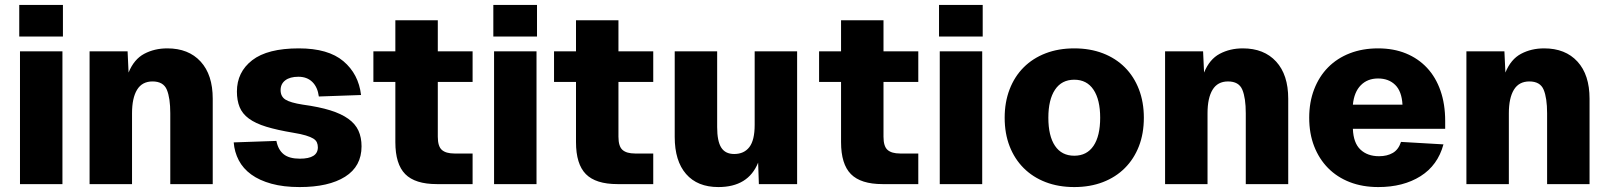

<svg xmlns="http://www.w3.org/2000/svg" viewBox="-20 -746 6522 778"><path d="M61 0V-538H233V0ZM58 -598V-726H235V-598Z M343 0V-538H497L501 -452Q523 -506 564.5 -528Q606 -550 658 -550Q744 -550 793 -496.5Q842 -443 842 -346V0H670V-287Q670 -349 656 -382.5Q642 -416 598 -416Q556 -416 535.5 -382.5Q515 -349 515 -287V0Z M1194 12Q1129 12 1080 -1.5Q1031 -15 998 -39Q965 -63 947.5 -96.5Q930 -130 927 -169L1100 -175Q1107 -139 1129.5 -121Q1152 -103 1195 -103Q1268 -103 1268 -149Q1268 -160 1264 -169Q1260 -178 1249.5 -184.5Q1239 -191 1219.5 -197Q1200 -203 1169 -208Q1103 -219 1059 -232.5Q1015 -246 988.5 -265.5Q962 -285 951 -312Q940 -339 940 -375Q940 -454 1002 -502Q1064 -550 1191 -550Q1310 -550 1371.5 -498Q1433 -446 1443 -361L1272 -355Q1267 -393 1245.5 -414Q1224 -435 1189 -435Q1155 -435 1136 -420.5Q1117 -406 1117 -381Q1117 -355 1136.5 -342.5Q1156 -330 1207 -322Q1273 -313 1318 -299Q1363 -285 1391.5 -264.5Q1420 -244 1432.5 -216.5Q1445 -189 1445 -153Q1445 -72 1378.5 -30Q1312 12 1194 12Z M1750 0Q1662 0 1622 -40.5Q1582 -81 1582 -170V-414H1493V-538H1582V-664H1754V-538H1895V-414H1754V-192Q1754 -153 1770.5 -138.5Q1787 -124 1821 -124H1895V0Z M1982 0V-538H2154V0ZM1979 -598V-726H2156V-598Z M2482 0Q2394 0 2354 -40.5Q2314 -81 2314 -170V-414H2225V-538H2314V-664H2486V-538H2627V-414H2486V-192Q2486 -153 2502.5 -138.5Q2519 -124 2553 -124H2627V0Z M2891 12Q2806 12 2760 -41Q2714 -94 2714 -191V-538H2886V-231Q2886 -174 2902.5 -148Q2919 -122 2955 -122Q2995 -122 3016.5 -150Q3038 -178 3038 -240V-538H3210V0H3055L3052 -87Q3012 12 2891 12Z M3556 0Q3468 0 3428 -40.5Q3388 -81 3388 -170V-414H3299V-538H3388V-664H3560V-538H3701V-414H3560V-192Q3560 -153 3576.5 -138.5Q3593 -124 3627 -124H3701V0Z M3788 0V-538H3960V0ZM3785 -598V-726H3962V-598Z M4333 12Q4269 12 4217 -8Q4165 -28 4128 -65Q4091 -102 4071 -153.5Q4051 -205 4051 -269Q4051 -332 4071 -384Q4091 -436 4128 -473Q4165 -510 4217 -530Q4269 -550 4333 -550Q4397 -550 4449 -530Q4501 -510 4538 -473Q4575 -436 4595 -384Q4615 -332 4615 -269Q4615 -205 4595 -153.5Q4575 -102 4538 -65Q4501 -28 4449 -8Q4397 12 4333 12ZM4333 -115Q4384 -115 4411 -155Q4438 -195 4438 -269Q4438 -342 4411 -382.5Q4384 -423 4333 -423Q4282 -423 4255 -382.5Q4228 -342 4228 -269Q4228 -195 4255 -155Q4282 -115 4333 -115Z M4701 0V-538H4855L4859 -452Q4881 -506 4922.5 -528Q4964 -550 5016 -550Q5102 -550 5151 -496.5Q5200 -443 5200 -346V0H5028V-287Q5028 -349 5014 -382.5Q5000 -416 4956 -416Q4914 -416 4893.5 -382.5Q4873 -349 4873 -287V0Z M5565 12Q5501 12 5449.5 -8Q5398 -28 5361.5 -65Q5325 -102 5305 -153.5Q5285 -205 5285 -269Q5285 -332 5305 -384Q5325 -436 5361.5 -473Q5398 -510 5449.5 -530Q5501 -550 5564 -550Q5627 -550 5677 -529.5Q5727 -509 5762.5 -471Q5798 -433 5817 -378.5Q5836 -324 5836 -256V-224H5462Q5464 -167 5492.5 -140Q5521 -113 5568 -113Q5601 -113 5624 -126.5Q5647 -140 5657 -171L5829 -161Q5806 -76 5736 -32Q5666 12 5565 12ZM5663 -322Q5660 -376 5633.5 -402Q5607 -428 5564 -428Q5521 -428 5494 -400.5Q5467 -373 5462 -322Z M5922 0V-538H6076L6080 -452Q6102 -506 6143.5 -528Q6185 -550 6237 -550Q6323 -550 6372 -496.5Q6421 -443 6421 -346V0H6249V-287Q6249 -349 6235 -382.5Q6221 -416 6177 -416Q6135 -416 6114.5 -382.5Q6094 -349 6094 -287V0Z"/></svg>

Font: Geist ExtBd
Style: Regular
Weight: 400
Designer: Basement.studio, Andrés Briganti, Mateo Zaragoza
Foundry: Basement.studio, Vercel, Andrés Briganti, Guido Ferreyra, Mateo Zaragoza
Version: Version 1.401